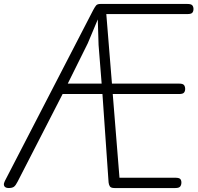

<svg xmlns="http://www.w3.org/2000/svg" viewBox="-44 -949 997 969"><path d="M-1 0Q-10.5 0 -16.8 -4Q-23 -8 -24.2 -15.8Q-25.5 -23.5 -19.5 -35.5L426 -897.5Q434.5 -913.5 440.8 -921.2Q447 -929 462.5 -929H902Q921 -929 926.8 -921.8Q932.5 -914.5 932.5 -903.5Q932.5 -892 926.8 -885Q921 -878 902 -878H492.5L521 -527H860.5Q879 -527 884.8 -519.5Q890.5 -512 890.5 -500Q890.5 -489 884.8 -481.8Q879 -474.5 860.5 -474.5H525L559 -52H840.5Q859.5 -52 865.5 -45.8Q871.5 -39.5 871.5 -28Q871.5 -15.5 865.5 -7.8Q859.5 0 840.5 0H534Q515.5 0 510.2 -8.8Q505 -17.5 504 -28.5L473 -474.5H272L45 -32.5Q35.5 -13.5 26.8 -6.8Q18 0 -1 0ZM298 -527H469L453.5 -722L449.5 -851L399 -730.5Z"/></svg>

Font: Edu AU VIC WA NT Hand
Style: Regular
Weight: 400
Designer: Tina and Corey Anderson, Eben Sorkin, Mirko Velimirovic
Foundry: Google for Education
Version: Version 1.001